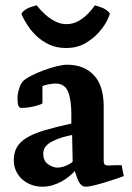

<svg xmlns="http://www.w3.org/2000/svg" viewBox="-20 -692 497 724"><path d="M252 -183Q217 -176 196 -167.5Q175 -159 163 -150Q151 -141 147 -131.5Q143 -122 143 -113Q143 -86 161 -73Q179 -60 196 -60Q211 -60 227.5 -66.5Q244 -73 254 -82ZM387 -68Q395 -68 403 -68.5Q411 -69 414 -69H439Q441 -58 442 -51Q443 -44 447 -28Q442 -26 423 -19.5Q404 -13 381.5 -6Q359 1 337 6.5Q315 12 305 12Q294 12 287.5 6.5Q281 1 276.5 -8Q272 -17 268.5 -27.5Q265 -38 262 -47Q254 -38 242 -28Q230 -18 214.5 -9Q199 0 180 6Q161 12 139 12Q117 12 97.5 4.5Q78 -3 63.5 -16Q49 -29 40.5 -47.5Q32 -66 32 -87Q32 -116 43.5 -136.5Q55 -157 80.5 -172.5Q106 -188 147.5 -200.5Q189 -213 249 -226V-262Q249 -316 236.5 -346.5Q224 -377 189 -377Q178 -377 162.5 -374Q147 -371 140 -367V-303Q140 -301 132 -298Q124 -295 112.5 -292Q101 -289 87 -287Q73 -285 61 -285Q53 -285 49.5 -293Q46 -301 46 -321Q46 -338 52 -357Q58 -376 65 -384Q74 -394 96 -405.5Q118 -417 143.5 -426.5Q169 -436 193.5 -442Q218 -448 233 -448Q296 -448 333.5 -409Q371 -370 371 -290V-87Q371 -73 376.5 -70.5Q382 -68 387 -68ZM338 -672Q355 -667 368.5 -661.5Q382 -656 394 -642Q395 -638 385 -617Q375 -596 355 -572.5Q335 -549 303.5 -530Q272 -511 229 -511Q193 -511 165.5 -524Q138 -537 117.5 -556.5Q97 -576 83 -598Q69 -620 61 -638Q62 -644 68 -649.5Q74 -655 82.5 -659.5Q91 -664 100.5 -667Q110 -670 118 -672Q134 -652 152 -636Q168 -622 188 -611.5Q208 -601 231 -601Q254 -601 273.5 -611.5Q293 -622 307 -636Q324 -652 338 -672Z"/></svg>

Font: Lusitana
Style: Bold
Weight: 700
Designer: Ana Paula Megda
Foundry: Ana Paula Megda
Version: Version 1.000; ttfautohint (v1.1) -l 8 -r 50 -G 200 -x 14 -D